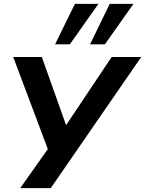

<svg xmlns="http://www.w3.org/2000/svg" viewBox="-20 -787 746 987"><path d="M84 180 236 -35 243 25 48 -494H195L327 -123H306L554 -494H706L241 180ZM443 -559 544 -767H666L519 -559ZM263 -559 365 -767H486L339 -559Z"/></svg>

Font: Nunito Sans 10pt Expanded
Style: Bold Italic
Weight: 700
Width: 7
Italic angle: -9°
Designer: Vernon Adams
Foundry: Vernon Adams
Version: Version 3.101;gftools[0.9.27]